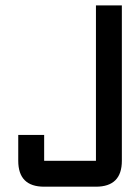

<svg xmlns="http://www.w3.org/2000/svg" viewBox="-20 -704 528 724"><path d="M341.8 -683.6H439.5V-97.7Q439.5 0 341.8 0H146.5Q48.8 0 48.8 -97.7V-195.3H146.5V-97.7H341.8Z"/></svg>

Font: BabelStone Runic Beagnoth
Style: Regular
Weight: 400
Designer: Andrew West
Foundry: BabelStone
Version: Version 7.004;November 9, 2023